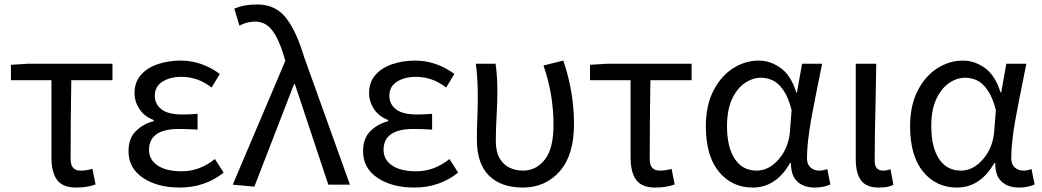

<svg xmlns="http://www.w3.org/2000/svg" viewBox="-20 -829 4680 862"><path d="M322 13Q261 13 236 -21.5Q211 -56 211 -122V-469H29V-538L107 -543H485V-469H300Q297 -281 297 -116Q297 -88 308.5 -75.5Q320 -63 342 -63Q369 -63 395 -71L409 -1Q373 13 322 13Z M787 13Q687 13 622 -30.5Q557 -74 557 -150Q557 -208 590 -240.5Q623 -273 670 -285V-290Q628 -306 606 -339.5Q584 -373 584 -411Q584 -460 612.5 -492.5Q641 -525 688.5 -541Q736 -557 791 -557Q885 -557 967 -497L930 -436Q869 -484 794 -484Q744 -484 709.5 -462.5Q675 -441 675 -399Q675 -362 704.5 -338.5Q734 -315 800 -315Q832 -315 867 -318V-247Q824 -250 783 -250Q650 -250 649 -157Q649 -112 687.5 -86Q726 -60 796 -60Q876 -60 945 -115L984 -54Q900 13 787 13Z M1122 9 1025 0 1261 -556Q1235 -650 1202 -693Q1172 -732 1125 -732Q1089 -732 1055 -714L1032 -790Q1075 -809 1135 -809Q1216 -809 1263 -750Q1310 -691 1345 -574L1551 0H1454L1304 -451H1300Z M1840 13Q1740 13 1675 -30.5Q1610 -74 1610 -150Q1610 -208 1643 -240.5Q1676 -273 1723 -285V-290Q1681 -306 1659 -339.5Q1637 -373 1637 -411Q1637 -460 1665.5 -492.5Q1694 -525 1741.5 -541Q1789 -557 1844 -557Q1938 -557 2020 -497L1983 -436Q1922 -484 1847 -484Q1797 -484 1762.5 -462.5Q1728 -441 1728 -399Q1728 -362 1757.5 -338.5Q1787 -315 1853 -315Q1885 -315 1920 -318V-247Q1877 -250 1836 -250Q1703 -250 1702 -157Q1702 -112 1740.5 -86Q1779 -60 1849 -60Q1929 -60 1998 -115L2037 -54Q1953 13 1840 13Z M2327 13Q2230 13 2175.5 -40.5Q2121 -94 2121 -202Q2121 -250 2123 -298Q2125 -346 2125 -394Q2125 -484 2116 -543H2205Q2213 -488 2213 -416Q2213 -371 2209.5 -309Q2206 -247 2206 -196Q2206 -148 2223 -118.5Q2240 -89 2268 -76Q2296 -63 2328 -63Q2387 -63 2426 -112.5Q2465 -162 2465 -268Q2465 -406 2420 -535L2509 -557Q2557 -417 2557 -271Q2557 -133 2493 -60Q2429 13 2327 13Z M2922 13Q2861 13 2836 -21.5Q2811 -56 2811 -122V-469H2629V-538L2707 -543H3085V-469H2900Q2897 -281 2897 -116Q2897 -88 2908.5 -75.5Q2920 -63 2942 -63Q2969 -63 2995 -71L3009 -1Q2973 13 2922 13Z M3638 13Q3589 13 3560 -13.5Q3531 -40 3531 -97H3527Q3464 13 3359 13Q3266 13 3207.5 -58Q3149 -129 3149 -262Q3149 -355 3182.5 -421Q3216 -487 3270.5 -522Q3325 -557 3387 -557Q3438 -557 3484.5 -524Q3531 -491 3555 -414H3558L3581 -543H3671Q3636 -371 3622 -294Q3603 -187 3603 -119Q3603 -91 3619 -77Q3635 -63 3657 -63Q3675 -63 3694 -70L3708 -1Q3678 13 3638 13ZM3377 -63Q3431 -63 3474.5 -112Q3518 -161 3526 -232L3534 -335Q3519 -393 3496.5 -425Q3474 -457 3448.5 -468.5Q3423 -480 3397 -480Q3358 -480 3323 -455.5Q3288 -431 3266 -383Q3244 -335 3244 -263Q3244 -168 3279 -115.5Q3314 -63 3377 -63Z M3925 13Q3869 13 3845.5 -19.5Q3822 -52 3822 -113V-543H3914L3911 -371Q3907 -227 3907 -106Q3907 -63 3945 -63Q3960 -63 3978 -69L3991 0Q3972 13 3925 13Z M4555 13Q4506 13 4477 -13.5Q4448 -40 4448 -97H4444Q4381 13 4276 13Q4183 13 4124.5 -58Q4066 -129 4066 -262Q4066 -355 4099.5 -421Q4133 -487 4187.5 -522Q4242 -557 4304 -557Q4355 -557 4401.5 -524Q4448 -491 4472 -414H4475L4498 -543H4588Q4553 -371 4539 -294Q4520 -187 4520 -119Q4520 -91 4536 -77Q4552 -63 4574 -63Q4592 -63 4611 -70L4625 -1Q4595 13 4555 13ZM4294 -63Q4348 -63 4391.5 -112Q4435 -161 4443 -232L4451 -335Q4436 -393 4413.5 -425Q4391 -457 4365.5 -468.5Q4340 -480 4314 -480Q4275 -480 4240 -455.5Q4205 -431 4183 -383Q4161 -335 4161 -263Q4161 -168 4196 -115.5Q4231 -63 4294 -63Z"/></svg>

Font: Source Han Sans & Saira Hybrid
Style: Regular
Weight: 400
Designer: Ryoko NISHIZUKA 西塚涼子 (kana & ideographs); Paul D. Hunt (Latin, Greek & Cyrillic); Wenlong ZHANG 张文龙 (bopomofo); Sandoll 
Foundry: Adobe Systems Incorporated
Version: Version 1.00;August 2, 2021;FontCreator 13.0.0.2675 64-bit